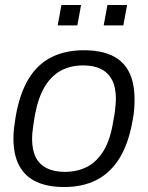

<svg xmlns="http://www.w3.org/2000/svg" viewBox="-20 -740 596 772"><path d="M238 12Q172 12 126.5 -9Q81 -30 57.5 -73.5Q34 -117 34 -184Q34 -204 36.5 -225.5Q39 -247 43 -271Q59 -364 95 -423Q131 -482 187 -510Q243 -538 317 -538Q384 -538 429.5 -517Q475 -496 498 -452Q521 -408 521 -340Q521 -321 519.5 -300Q518 -279 513 -255Q497 -163 460.5 -104Q424 -45 368.5 -16.5Q313 12 238 12ZM240 -49Q292 -49 331.5 -70Q371 -91 397.5 -135.5Q424 -180 435 -251Q440 -275 442 -292Q444 -309 445 -321Q446 -333 446 -343Q446 -389 430.5 -418.5Q415 -448 386 -462.5Q357 -477 315 -477Q263 -477 224 -455.5Q185 -434 159 -390Q133 -346 120 -275Q116 -251 113.5 -233.5Q111 -216 110 -204.5Q109 -193 109 -182Q109 -136 124 -107Q139 -78 168.5 -63.5Q198 -49 240 -49ZM212 -638 227 -720H306L291 -638ZM397 -638 412 -720H491L476 -638Z"/></svg>

Font: Archivo SemiBold Light
Style: Italic
Weight: 300
Italic angle: -10°
Version: Version 2.001